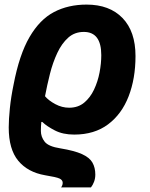

<svg xmlns="http://www.w3.org/2000/svg" viewBox="-20 -576 655 836"><path d="M246 240Q249 236 251 231Q253 226 253 220Q253 208 239.5 201.5Q226 195 176 187Q101 174 59.5 124Q18 74 18 -21Q18 -56 23 -105Q28 -154 39 -207Q64 -338 108.5 -414.5Q153 -491 215 -523.5Q277 -556 357 -556Q457 -556 513.5 -497.5Q570 -439 570 -332Q570 -234 540 -156.5Q510 -79 450.5 -34.5Q391 10 303 10Q254 10 219 -8Q184 -26 164 -45H160Q159 -39 158.5 -26.5Q158 -14 158 -6Q158 20 174.5 41Q191 62 243 70Q304 80 337 95Q370 110 382.5 132Q395 154 395 184Q395 201 389.5 215.5Q384 230 376 240ZM281 -107Q320 -107 346.5 -129Q373 -151 389.5 -186Q406 -221 413.5 -260.5Q421 -300 421 -336Q421 -437 345 -437Q305 -437 277 -412Q249 -387 229.5 -345.5Q210 -304 197.5 -254.5Q185 -205 176 -157Q192 -138 221 -122.5Q250 -107 281 -107Z"/></svg>

Font: BC Sans
Style: Bold Italic
Weight: 700
Italic angle: -12°
Designer: Monotype Design Team
Province of B.C.
Foundry: Monotype Imaging Inc.
Version: Version 2.000;GOOG;noto-source:20170915:90ef993387c0